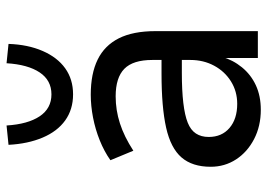

<svg xmlns="http://www.w3.org/2000/svg" viewBox="-135 -672 816 586"><g transform="rotate(-90 273.0 -379.0)"><path d="M231 9Q181 9 141.5 -11.5Q102 -32 79.5 -66.5Q57 -101 57 -144Q57 -200 85.5 -233Q114 -266 176.5 -280Q239 -294 341 -294H397V-232H344Q290 -232 252 -227.5Q214 -223 191.5 -214Q169 -205 158.5 -189Q148 -173 148 -150Q148 -110 175.5 -86.5Q203 -63 249 -63Q287 -63 317.5 -82Q348 -101 365.5 -133.5Q383 -166 383 -206V-322Q383 -381 356 -407.5Q329 -434 272 -434Q230 -434 189.5 -421Q149 -408 106 -380L77 -450Q104 -469 137.5 -482.5Q171 -496 207 -503Q243 -510 277 -510Q341 -510 384 -489Q427 -468 449 -424.5Q471 -381 471 -312V0H389V-111H393Q383 -76 360.5 -48.5Q338 -21 305.5 -6Q273 9 231 9ZM278 -564Q232 -564 198.5 -588Q165 -612 146 -657Q127 -702 124 -761L183 -767Q187 -702 211 -666Q235 -630 278 -630Q321 -630 345 -666Q369 -702 373 -767L432 -761Q430 -702 410.5 -657Q391 -612 357.5 -588Q324 -564 278 -564Z"/></g></svg>

Font: Nunitoga
Style: Medium
Weight: 500
Designer: Vernon Adams
Foundry: Vernon Adams
Version: Version 1.0